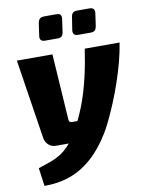

<svg xmlns="http://www.w3.org/2000/svg" viewBox="-98 -779 801 1053"><g transform="rotate(-10 302.5 -252.0)"><path d="M605 -497Q597 -445 582 -389Q567 -333 548 -278Q529 -223 508.5 -174Q488 -125 469.5 -86.5Q451 -48 437 -25Q389 55 332 106.5Q275 158 209 182Q143 206 63 206L49 105Q85 93 117.5 81.5Q150 70 179 51Q208 32 236 -2Q264 -36 292 -92Q322 -150 343.5 -210Q365 -270 381.5 -340Q398 -410 411 -497ZM231 -497 255 -129Q256 -113 272 -113H329L288 0H163Q139 0 122.5 -15Q106 -30 102 -51L33 -497ZM289 -710Q307 -710 313 -702.5Q319 -695 317 -679L307 -608Q305 -592 297.5 -585Q290 -578 274 -578H205Q173 -578 177 -608L187 -678Q190 -695 198 -702.5Q206 -710 224 -710ZM474 -710Q490 -710 497 -702.5Q504 -695 502 -679L492 -609Q489 -592 481.5 -585Q474 -578 458 -578H389Q358 -578 361 -608L372 -678Q374 -696 382.5 -703Q391 -710 406 -710Z"/></g></svg>

Font: Exo 2 ExtraBold
Style: Italic
Weight: 800
Italic angle: -8°
Designer: Natanael Gama
Foundry: Natanael Gama
Version: Version 2.010